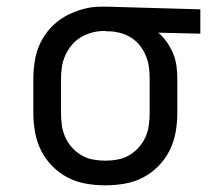

<svg xmlns="http://www.w3.org/2000/svg" viewBox="-20 -548 640 576"><path d="M296 8Q267 8 238 3Q209 -2 183 -15.5Q157 -29 136.5 -50Q116 -71 103 -97Q90 -123 85 -152Q80 -181 80 -210V-310Q80 -338 84.5 -366Q89 -394 101 -419Q113 -444 132.5 -465Q152 -486 176.5 -499.5Q201 -513 228 -520.5Q255 -528 283 -528H300L581 -520V-447L455 -450Q470 -437 481 -421Q492 -405 499.5 -387Q507 -369 509.5 -349.5Q512 -330 512 -310V-210Q512 -181 507 -152Q502 -123 489 -97Q476 -71 455.5 -50Q435 -29 409 -15.5Q383 -2 354 3Q325 8 296 8ZM296 -66Q315 -66 333.5 -69.5Q352 -73 368 -82.5Q384 -92 396.5 -106Q409 -120 416.5 -137Q424 -154 426.5 -172.5Q429 -191 429 -210V-310Q429 -327 427 -344.5Q425 -362 418.5 -378.5Q412 -395 401.5 -409Q391 -423 376.5 -433Q362 -443 345 -448Q328 -453 311 -454H300Q298 -455 295.5 -455Q293 -455 291 -455Q273 -455 255 -450Q237 -445 221.5 -435.5Q206 -426 194.5 -412Q183 -398 175.5 -381Q168 -364 165.5 -346Q163 -328 163 -310V-210Q163 -191 165.5 -172.5Q168 -154 175.5 -137Q183 -120 195.5 -106Q208 -92 224 -82.5Q240 -73 258.5 -69.5Q277 -66 296 -66Z"/></svg>

Font: Iosevka Extended
Style: Regular
Weight: 400
Width: 7
Monospace: yes
Designer: Belleve Invis
Foundry: Belleve Invis
Version: Version 32.5.0; ttfautohint (v1.8.4)